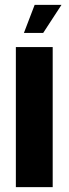

<svg xmlns="http://www.w3.org/2000/svg" viewBox="-20 -767 281 787"><path d="M122 -747H232L157 -632H78ZM45 -574H196V0H45Z"/></svg>

Font: Khand
Style: Bold
Weight: 700
Designer: Devanagari: Sanchit Sawaria, Jyotish Sonowal; Latin: Satya Rajpurohit
Foundry: Indian Type Foundry
Version: Version 1.101;PS 1.0;hotconv 1.0.78;makeotf.lib2.5.61930; tt